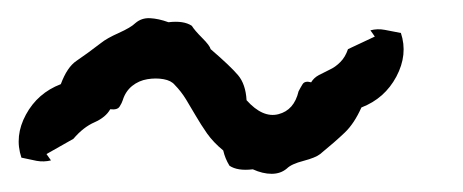

<svg xmlns="http://www.w3.org/2000/svg" viewBox="-35 -407 504 209"><path d="M208 -243.2Q197.3 -252 190.4 -261.7Q183.6 -271.5 178.2 -280.8Q172.9 -290 167.5 -298.8Q162.1 -307.6 155.3 -314.5Q151.4 -319.3 143.1 -320.8Q134.8 -322.3 125.5 -320.8Q116.2 -319.3 108.9 -313.5Q101.6 -307.6 98.6 -297.9Q97.7 -294.9 95.2 -291Q92.8 -287.1 85 -288.1Q80.1 -279.3 67.9 -273.9Q55.7 -268.6 44.9 -255.9L15.6 -239.3L20.5 -232.4Q12.7 -230.5 4.9 -231.9Q-2.9 -233.4 -11.7 -235.4Q-19.5 -258.8 -6.8 -282.2Q5.9 -305.7 31.2 -315.4Q38.1 -334 48.3 -340.8Q58.6 -347.7 75.2 -360.4Q81.1 -365.2 94.2 -371.1Q107.4 -377 112.3 -381.8Q119.1 -387.7 128.4 -387.2Q137.7 -386.7 148.4 -382.8Q165 -384.8 173.8 -378.9Q176.8 -374 185.1 -365.7Q193.4 -357.4 194.3 -353.5Q215.8 -335 224.1 -325.2Q232.4 -315.4 233.4 -297.9Q251 -278.3 268.1 -282.7Q285.2 -287.1 290 -307.6Q292 -311.5 294.4 -315.4Q296.9 -319.3 303.7 -317.4Q306.6 -322.3 312 -325.2Q317.4 -328.1 323.7 -331.1Q330.1 -334 335.4 -339.4Q340.8 -344.7 343.8 -353.5L373 -367.2L368.2 -374Q376 -376 383.8 -374.5Q391.6 -373 401.4 -371.1Q409.2 -347.7 396.5 -323.7Q383.8 -299.8 358.4 -290Q350.6 -272.5 340.3 -262.7Q330.1 -252.9 313.5 -239.3Q308.6 -235.4 295.4 -231.9Q282.2 -228.5 277.3 -223.6Q270.5 -217.8 260.7 -217.8Q251 -217.8 240.2 -222.7Q223.6 -220.7 214.8 -226.6Q210 -234.4 208 -243.2Z"/></svg>

Font: Homemade Apple
Style: Regular
Weight: 400
Designer: Font Diner, Inc
Foundry: Font Diner, Inc
Version: Version 1.000